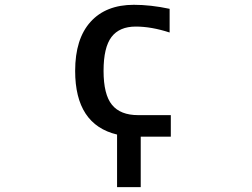

<svg xmlns="http://www.w3.org/2000/svg" viewBox="-20 -553 1040 792"><path d="M560.5 10.7V218.8H462.9V2Q290 -39.1 290 -260.7Q290 -392.6 353.5 -462.9Q417 -533.2 532.2 -533.2Q601.6 -533.2 679.7 -516.6V-418.9Q604.5 -443.4 540 -443.4Q472.7 -443.4 439.9 -400.4Q407.2 -357.4 407.2 -260.7Q407.2 -163.1 441.9 -120.6Q476.6 -78.1 549.8 -78.1H684.6V10.7Z"/></svg>

Font: Gen Shin Gothic Monospace Medium
Style: Regular
Weight: 500
Designer: [Source Han Sans]
Ryoko NISHIZUKA  (kana & ideographs); Paul D. Hunt (Latin, Greek & Cyrillic); Wenlong ZHANG  (bopomofo
Version: Version 1.002.20150607